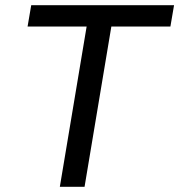

<svg xmlns="http://www.w3.org/2000/svg" viewBox="-20 -718 689 738"><path d="M408 -616 305 0H210L313 -616H86L100 -698H649L635 -616Z"/></svg>

Font: IBM Plex Mono Text
Style: Italic
Weight: 450
Italic angle: -9°
Monospace: yes
Designer: Mike Abbink, Paul van der Laan, Pieter van Rosmalen
Foundry: Bold Monday
Version: Version 2.1